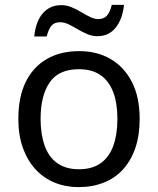

<svg xmlns="http://www.w3.org/2000/svg" viewBox="-20 -755 645 785"><path d="M551 -269Q551 -202 533.5 -150.5Q516 -99 483.5 -63Q451 -27 404.5 -8.5Q358 10 301 10Q248 10 203 -8.5Q158 -27 125 -63Q92 -99 73.5 -150.5Q55 -202 55 -269Q55 -358 85 -419.5Q115 -481 171 -513.5Q227 -546 304 -546Q377 -546 432.5 -513.5Q488 -481 519.5 -419.5Q551 -358 551 -269ZM146 -269Q146 -206 162.5 -159.5Q179 -113 214 -88Q249 -63 303 -63Q357 -63 392 -88Q427 -113 443.5 -159.5Q460 -206 460 -269Q460 -333 443 -378Q426 -423 391.5 -447.5Q357 -472 302 -472Q220 -472 183 -418Q146 -364 146 -269ZM120 -606Q123 -636 131.5 -659.5Q140 -683 154 -699.5Q168 -716 187 -725Q206 -734 230 -734Q252 -734 272.5 -725.5Q293 -717 312 -705.5Q331 -694 348.5 -685.5Q366 -677 382 -677Q405 -677 417.5 -691.5Q430 -706 437 -735H487Q481 -677 453 -642Q425 -607 378 -607Q357 -607 337 -615.5Q317 -624 297.5 -635.5Q278 -647 260.5 -655.5Q243 -664 226 -664Q202 -664 190 -649.5Q178 -635 171 -606Z"/></svg>

Font: Noto Sans Khmer UI
Style: Regular
Weight: 400
Designer: Danh Hong and the Monotype Design Team
Foundry: Monotype Imaging Inc.
Version: Version 2.002